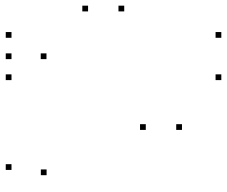

<svg xmlns="http://www.w3.org/2000/svg" viewBox="-89 -699 790 668"><g transform="rotate(90 306.0 -365.0)"><path d="M11.7 -382.2V-402.2H-8.3V-382.2ZM11.7 -256.4V-276.4H-8.3V-256.4ZM424 -457.2V-477.2H404V-457.2ZM424 -583.1V-603.1H404V-583.1ZM250.7 -720V-740H230.7V-720ZM103.5 -720V-740H83.5V-720ZM103.5 10V-10H83.5V10ZM250.7 10V-10H230.7V10ZM177.7 -111.7V-131.7H157.7V-111.7ZM177.7 10V-10H157.7V10ZM563.2 10V-10H543.2V10ZM581.5 -112.1V-132.1H561.5V-112.1Z"/></g></svg>

Font: Monaspace Argon Dots Var
Style: Regular
Weight: 400
Designer: Riley Cran and the Lettermatic Team
Version: Version 1.100 (Monaspace Argon Dots)